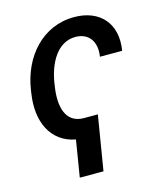

<svg xmlns="http://www.w3.org/2000/svg" viewBox="-110 -636 772 903"><g transform="rotate(-15 275.5 -184.5)"><path d="M257.5 -81.7C165.8 -81.7 150.6 -170.5 163 -255.3L165.8 -274.5C180.4 -371.8 229.8 -460.9 317.1 -460.9C381.7 -460.9 416.9 -412.3 404.8 -340.9H513.1C534.8 -469.5 460.6 -552.6 335.2 -552.6C182.2 -552.6 74.9 -431.5 51.1 -274.5L48.3 -255.3C28.8 -126.8 75.3 -16.7 195.3 5.7L166.2 183.9H281.6L325.3 -81.7Z"/></g></svg>

Font: Margiela Sans Medium
Style: Italic
Weight: 500
Italic angle: -9.39999°
Designer: Stefan Endress, Andreas Faust
Version: Version 1.100;FEAKit 1.0